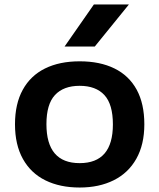

<svg xmlns="http://www.w3.org/2000/svg" viewBox="-20 -828 712 858"><path d="M47 -272.5Q47 -364 81.8 -427Q116.5 -490 181.2 -522Q246 -554 336 -554Q426.5 -554 491.2 -522.2Q556 -490.5 590.5 -427.8Q625 -365 625 -272.5Q625 -182 589.2 -118.5Q553.5 -55 488.2 -22.5Q423 10 336 10Q248 10 183 -22Q118 -54 82.5 -117.5Q47 -181 47 -272.5ZM484.5 -272Q484.5 -362 446.5 -403.2Q408.5 -444.5 336 -444.5Q264 -444.5 225.8 -403.5Q187.5 -362.5 187.5 -273Q187.5 -99 336 -99Q484.5 -99 484.5 -272ZM268.5 -620 399.5 -808H556L403.5 -620Z"/></svg>

Font: Encode Sans Expanded SemiBold
Style: Regular
Weight: 600
Width: 7
Designer: Multiple Designers
Foundry: Impallari Type
Version: Version 2.000